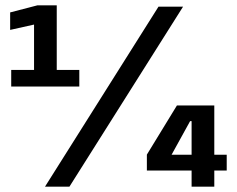

<svg xmlns="http://www.w3.org/2000/svg" viewBox="-20 -699 888 719"><path d="M22 -375V-437H107.5V-607L18 -587V-652.5L120 -679H192.5V-437H277V-375ZM148.5 0 573.5 -674H665.5L240 0ZM697.5 0V-60.5H530V-120L642.5 -304H782.5V-119.5H829V-60.5H782.5V0ZM622.5 -119.5H697.5V-245.5H692Z"/></svg>

Font: Anybody ExtraBold
Style: Regular
Weight: 800
Designer: Tyler Finck
Foundry: Etcetera Type Company
Version: Version 1.010; ttfautohint (v1.8.3) -l 8 -r 50 -G 200 -x 14 